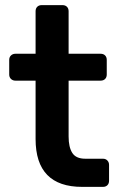

<svg xmlns="http://www.w3.org/2000/svg" viewBox="-20 -730 469 750"><path d="M301 0Q119 0 119 -187V-415H40Q30 -415 23 -421.5Q16 -428 16 -439V-496Q16 -507 23 -513.5Q30 -520 40 -520H119V-686Q119 -697 125.5 -703.5Q132 -710 143 -710H224Q235 -710 241.5 -703.5Q248 -697 248 -686V-520H373Q384 -520 390.5 -513.5Q397 -507 397 -496V-439Q397 -428 390.5 -421.5Q384 -415 373 -415H248V-197Q248 -155 262.5 -132.5Q277 -110 313 -110H382Q393 -110 399.5 -103Q406 -96 406 -86V-24Q406 -13 399.5 -6.5Q393 0 382 0Z"/></svg>

Font: Fz Rubik Med
Style: Regular
Weight: 500
Designer: Hubert and Fischer
Foundry: Hubert and Fischer
Version: Vit hóa bi FontZin.com